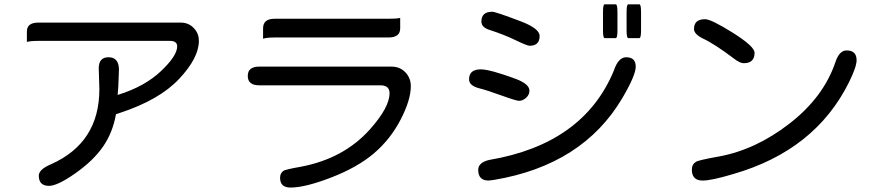

<svg xmlns="http://www.w3.org/2000/svg" viewBox="-20 -804 4040 882"><path d="M520.5 -368.2 524.4 -369.1Q645.5 -407.2 719.7 -477.5Q793.9 -547.9 793.9 -590.8Q793.9 -616.2 760.7 -616.2H156.2Q119.1 -616.2 103.5 -611.3Q103.5 -616.2 103.5 -659.2Q103.5 -700.2 156.2 -700.2H810.5Q848.6 -700.2 873 -671.9Q893.6 -649.4 893.6 -616.2Q893.6 -538.1 802.7 -441.4Q711.9 -344.7 530.3 -285.2L512.7 -279.3Q498 -195.3 453.6 -130.9Q409.2 -66.4 326.7 -8.3Q244.1 49.8 205.1 49.8Q158.2 49.8 158.2 2.9Q158.2 -25.4 212.9 -48.8Q436.5 -147.5 436.5 -394.5L433.6 -490.2Q433.6 -541 478.5 -541Q526.4 -541 526.4 -483.4L523.4 -405.3L520.5 -368.2Z M1118.2 -455.1Q1118.2 -498 1170.9 -498H1778.3Q1817.4 -498 1842.3 -471.7Q1867.2 -445.3 1867.2 -408.2Q1867.2 -344.7 1820.3 -254.4Q1773.4 -164.1 1697.8 -99.6Q1622.1 -35.2 1502 11.2Q1381.8 57.6 1314.5 57.6Q1266.6 57.6 1266.6 12.7Q1266.6 -7.8 1281.2 -18.6Q1289.1 -25.4 1362.3 -38.1Q1558.6 -75.2 1678.7 -209Q1769.5 -310.5 1769.5 -376Q1769.5 -412.1 1727.5 -412.1H1170.9Q1118.2 -412.1 1118.2 -455.1ZM1764.6 -717.8Q1802.7 -717.8 1818.4 -721.7Q1818.4 -717.8 1818.4 -673.8Q1818.4 -631.8 1764.6 -631.8H1241.2Q1204.1 -631.8 1188.5 -626Q1188.5 -631.8 1188.5 -673.8Q1188.5 -717.8 1241.2 -717.8H1764.6Z M2858.4 -749Q2858.4 -784.2 2866.2 -784.2H2917Q2924.8 -784.2 2924.8 -749V-664.1Q2924.8 -628.9 2917 -628.9H2866.2Q2858.4 -628.9 2858.4 -664.1V-749ZM2750 -749Q2750 -784.2 2757.8 -784.2H2808.6Q2816.4 -784.2 2816.4 -749V-664.1Q2816.4 -628.9 2808.6 -628.9H2757.8Q2750 -628.9 2750 -664.1V-749ZM2188.5 -485.4Q2231.4 -485.4 2352.5 -440.4Q2412.1 -417 2412.1 -387.7Q2412.1 -368.2 2396.5 -354.5Q2380.9 -340.8 2364.3 -340.8Q2351.6 -340.8 2284.2 -365.2Q2216.8 -389.6 2181.6 -398.4Q2134.8 -410.2 2134.8 -439.5Q2134.8 -485.4 2188.5 -485.4ZM2241.2 -750Q2256.8 -750 2372.1 -706.1Q2459 -672.9 2459 -638.7Q2459 -593.8 2413.1 -593.8Q2401.4 -593.8 2349.1 -619.1Q2296.9 -644.5 2230.5 -666Q2191.4 -677.7 2191.4 -705.1Q2191.4 -750 2241.2 -750ZM2856.4 -541Q2900.4 -541 2900.4 -498Q2900.4 -458 2838.9 -353.5Q2657.2 -45.9 2249 22.5L2224.6 25.4Q2176.8 25.4 2176.8 -23.4Q2176.8 -57.6 2227.5 -69.3Q2660.2 -142.6 2799.8 -479.5Q2820.3 -541 2856.4 -541Z M3218.8 -715.8Q3247.1 -715.8 3346.7 -653.3Q3446.3 -590.8 3446.3 -561.5Q3446.3 -513.7 3396.5 -513.7Q3378.9 -513.7 3352.5 -534.2Q3260.7 -603.5 3209 -627Q3168 -647.5 3168 -670.9Q3168 -715.8 3218.8 -715.8ZM3869.1 -572.3Q3915 -572.3 3915 -527.3Q3915 -497.1 3879.9 -425.8Q3724.6 -113.3 3349.6 -4.9Q3249 25.4 3208 25.4Q3158.2 25.4 3158.2 -24.4Q3158.2 -48.8 3176.8 -60.5Q3188.5 -68.4 3282.2 -85Q3452.1 -116.2 3607.4 -236.8Q3762.7 -357.4 3817.4 -517.6Q3835 -572.3 3869.1 -572.3Z"/></svg>

Font: YuPearl-Regular
Style: Regular
Weight: 400
Designer: Max Yao
Foundry: Max-Everyday
Version: Version 1.011; ttfautohint (v1.8.3)